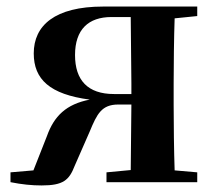

<svg xmlns="http://www.w3.org/2000/svg" viewBox="-20 -556 660 586"><path d="M305 0H582V-30L513 -36C511 -94 510 -179 510 -235V-301C510 -357 511 -443 513 -500L582 -507V-536H295C147 -536 83 -478 83 -393C83 -314 132 -268 254 -252C182 -238 145 -202 123 -140L82 -36L12 -30V0C47 7 77 10 107 10C173 10 191 -6 208 -50L254 -155C276 -208 290 -237 341 -237H381L379 -37L305 -30ZM381 -269H328C248 -269 209 -311 209 -388C209 -466 250 -504 320 -504H379L381 -301Z"/></svg>

Font: Noto Serif KR
Style: Bold
Weight: 700
Designer: Ryoko NISHIZUKA 西塚涼子 (kana & ideographs); Frank Grießhammer (Latin, Greek & Cyrillic); Wenlong ZHANG 张文龙 (bopomofo); San
Foundry: Adobe
Version: Version 2.001;hotconv 1.1.0;makeotfexe 2.6.0